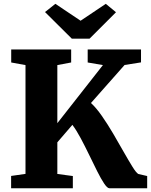

<svg xmlns="http://www.w3.org/2000/svg" viewBox="-20 -1008 808 1028"><path d="M566 0Q554.5 0 537.5 -25.5Q520.5 -51 500.2 -91.5Q480 -132 457.5 -178.5Q435 -225 412.2 -267.8Q389.5 -310.5 367.5 -339.5L287 -246V-76.5L370 -65.5V0H39.5V-66L116.5 -77V-659.5L40 -673.5V-743H361V-673.5L287 -659.5V-348.5L531 -659.5L449.5 -673.5V-743H735V-674L647 -660L467 -456.5Q495 -431 525.5 -387.2Q556 -343.5 585.8 -292.8Q615.5 -242 642 -195.2Q668.5 -148.5 688.8 -115.8Q709 -83 720.5 -76.5L768 -65.5V0ZM276.5 -987.5 411.5 -897 546.5 -987.5 601 -942.5 459.5 -801H364.5L221 -943.5Z"/></svg>

Font: Merriweather Black
Style: Regular
Weight: 900
Designer: Eben Sorkin
Foundry: Eben Sorkin
Version: Version 2.200;gftools[0.9.31]